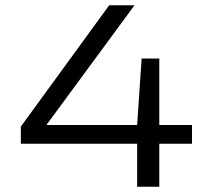

<svg xmlns="http://www.w3.org/2000/svg" viewBox="-20 -708 807 728"><path d="M500 0V-163H59V-228L394 -688H490L156 -234H500L517 -486H584V-234H708V-163H584V0Z"/></svg>

Font: Saira Expanded
Style: Regular
Weight: 400
Width: 7
Designer: Hector Gatti with collaboration of the Omnibus-Type team
Foundry: Omnibus-Type
Version: Version 1.100; ttfautohint (v1.8.3)